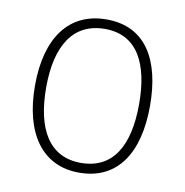

<svg xmlns="http://www.w3.org/2000/svg" viewBox="-67 -603 653 677"><g transform="rotate(10 259.5 -264.5)"><path d="M465 -265C465 -428 403 -539 262 -539C128 -539 53 -438 53 -266C53 -97 125 10 259 10C397 10 465 -97 465 -265ZM93 -266C93 -417 149 -505 262 -505C380 -505 426 -406 426 -265C426 -115 374 -25 259 -25C146 -25 93 -117 93 -266Z"/></g></svg>

Font: Noto Sans Myanmar UI SemiCondensed ExtraLight
Style: Regular
Weight: 200
Width: 4
Designer: Monotype Design Team
Foundry: Monotype Imaging Inc.
Version: Version 2.103